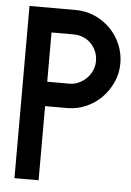

<svg xmlns="http://www.w3.org/2000/svg" viewBox="-52 -754 542 792"><g transform="rotate(5 219.0 -358.5)"><path d="M138 -410H229Q250 -410 268.5 -418.5Q287 -427 301 -441Q315 -455 323 -473.5Q331 -492 331 -512Q331 -533 323.5 -551.5Q316 -570 302.5 -584Q289 -598 270 -606Q251 -614 229 -614H138ZM138 -309V-2H38V-715H229Q272 -715 309 -698.5Q346 -682 373.5 -654Q401 -626 416.5 -589Q432 -552 432 -512Q432 -470 415.5 -433.5Q399 -397 371.5 -369Q344 -341 307 -325Q270 -309 229 -309Z"/></g></svg>

Font: Fundamental  Brigade
Style: Regular
Weight: 400
Designer: Peter Wiegel, original typeface by Arno Drescher 1935
Foundry: Peter Wiegel
Version: Version 0.000 2012 initial release